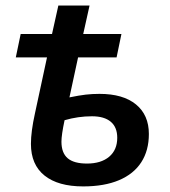

<svg xmlns="http://www.w3.org/2000/svg" viewBox="-20 -664 614 694"><path d="M91.8 -144Q91.8 -188.5 106.4 -254.4L149.9 -456.5H37.1L54.7 -541H168L190.9 -644H303.7L280.8 -541H418.9L401.4 -456.5H262.2L231 -312Q266.6 -319.3 290 -322Q313.5 -324.7 339.8 -324.7Q424.8 -324.7 471.4 -286.6Q518.1 -248.5 518.1 -179.7Q518.1 -120.1 490.7 -77.6Q463.4 -35.2 410.2 -12.7Q356.9 9.8 280.8 9.8Q189.9 9.8 140.9 -29.5Q91.8 -68.8 91.8 -144ZM403.8 -166Q403.8 -204.1 380.4 -223.9Q356.9 -243.7 312.5 -243.7Q262.2 -243.7 213.4 -229.5Q202.1 -176.3 202.1 -151.9Q202.1 -111.3 224.6 -92Q247.1 -72.8 294.4 -72.8Q345.2 -72.8 374.5 -97.4Q403.8 -122.1 403.8 -166Z"/></svg>

Font: Viking Open Sans Light
Style: Bold Italic
Weight: 600
Italic angle: -12°
Foundry: Ascender Corporation
Version: Version 2.000